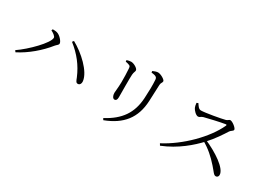

<svg xmlns="http://www.w3.org/2000/svg" viewBox="-28 -1465 3036 2239"><g transform="rotate(30 1490.0 -345.0)"><path d="M61.4 -138.3 76.1 -117.8C210.8 -185.4 342.2 -298.7 432.9 -412.7C451.4 -435.2 472.6 -444.1 472.6 -462.8C472.6 -492.7 420.3 -550.9 378.3 -562C357.4 -568.3 334.1 -567.6 319.2 -567.9L311.7 -549.4C338.1 -536.1 379.8 -510.5 379.8 -487.4C379.8 -417.4 190.3 -225.6 61.4 -138.3ZM890.1 -162.3C912.7 -162.5 930.3 -184.3 926.1 -220.8C911.5 -342 744.1 -496.8 601.7 -573.8L586.2 -553.7C704.8 -460 786.7 -356.1 843.2 -221.7C858.8 -181.5 864.8 -162.1 890.1 -162.3Z M1346.2 34.3 1359.1 55.8C1584.7 -29.3 1700.1 -173.2 1711.1 -405.2C1714.3 -466.8 1718 -567.7 1720.4 -627.1C1721.6 -659.4 1738.9 -664.5 1738.9 -686.2C1738.9 -707 1673.4 -746.4 1634.9 -746.4C1616.8 -746.4 1588.5 -736.9 1567.2 -726.9L1568.2 -707.2C1594 -703.9 1616.8 -699.9 1628.2 -693.6C1646.4 -684 1648.4 -670.3 1649.6 -652.7C1654.2 -584.4 1652.3 -498.6 1646.9 -407.9C1634.6 -202.9 1541.1 -68.9 1346.2 34.3ZM1351.2 -217C1368.7 -217 1383.2 -228.9 1383.2 -266.8C1383.2 -307.8 1380.6 -527.9 1384.4 -571.1C1387.2 -607.8 1399 -617.7 1399 -636.6C1399 -662 1338.4 -697.7 1301.4 -697.7C1285.4 -697.7 1263.5 -693 1243.6 -686.9L1244.4 -667.1C1265 -662.9 1280.9 -659.6 1296.5 -652.7C1312.9 -645.9 1314.1 -637.7 1316.3 -614.1C1320 -577.5 1322.3 -479.3 1321.5 -433.1C1320 -351.3 1311.7 -311.7 1311.7 -285.1C1311.7 -248.3 1328.7 -217 1351.2 -217Z M2065.8 -41.5 2080.6 -17.2C2281.2 -97.1 2427 -227.1 2519.4 -326.8C2597.1 -410.2 2660.4 -508.2 2695.4 -563.5C2708 -584.1 2738.5 -592 2738.5 -611.6C2738.5 -633.8 2673.2 -685.9 2643.2 -685.9C2628.6 -685.9 2616.5 -666.7 2595.9 -661.5C2540.8 -646.7 2343.6 -611.6 2288.7 -611.6C2255.5 -611.6 2237 -647.6 2220.4 -671.5L2199.3 -663.1C2201.1 -635.4 2207.4 -613.9 2212.8 -601.5C2224.8 -576.1 2264.7 -532.8 2293.8 -532.8C2317.7 -532.8 2321.7 -551.1 2353.3 -559.4C2407.6 -572.8 2547 -606.5 2618.4 -617.6C2629.4 -619.2 2635.4 -616.5 2630.2 -603.7C2537 -399.3 2301 -163.5 2065.8 -41.5ZM2820.5 -33.2C2843.2 -33.2 2854 -50.1 2854 -69.5C2854 -157.2 2675.2 -274.5 2506.8 -346.8L2487.3 -323.3C2586.4 -266.8 2654.6 -204.7 2725.8 -124.6C2779 -65.3 2793.4 -33.2 2820.5 -33.2Z"/></g></svg>

Font: Source Han Serif TW VF
Style: Regular
Weight: 250
Designer: Ryoko NISHIZUKA 西塚涼子 (kana & ideographs); Frank Grießhammer (Latin, Greek & Cyrillic); Wenlong ZHANG 张文龙 (bopomofo); San
Foundry: Adobe
Version: Version 2.002;hotconv 1.1.0;makeotfexe 2.6.0